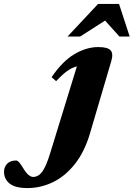

<svg xmlns="http://www.w3.org/2000/svg" viewBox="-250 -690 678 975"><path d="M207.5 -14.5Q179.5 81 130.2 143Q81 205 19 235Q-43 265 -110.5 265Q-173 265 -201.2 242Q-229.5 219 -229.5 182.5Q-229.5 157.5 -213.5 141.2Q-197.5 125 -168 125Q-161.5 125 -153.2 133.8Q-145 142.5 -131 166Q-116.5 189.5 -104.2 199Q-92 208.5 -82 208.5Q-55 208.5 -35.5 182Q-16 155.5 4 90.5L140.5 -353Q113.5 -346 89 -327.8Q64.5 -309.5 35 -278L12 -298Q67 -379 127.8 -415Q188.5 -451 249 -451Q297 -451 311.8 -434.2Q326.5 -417.5 315 -379.5ZM93 -504.5 248 -670H354.5L408.5 -504.5H356.5L283.5 -585.5L157 -504.5Z"/></svg>

Font: Newsreader Text ExtraBold
Style: Italic
Weight: 800
Italic angle: -17°
Designer: Hugues Gentile
Foundry: Production Type
Version: Version 1.001